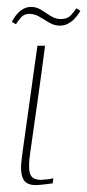

<svg xmlns="http://www.w3.org/2000/svg" viewBox="-20 -531 252 554"><path d="M110 -399Q100 -321 89 -244Q78 -167 67 -89Q61 -49 66.5 -30.5Q72 -12 98 -12Q103 -12 116.5 -13.5Q130 -15 134 -17L132 -2Q127 -1 109 1Q91 3 84 3Q68 3 59 -2Q50 -7 46 -16.5Q42 -26 41 -39Q40 -52 42 -67Q44 -82 46 -99Q51 -136 56.5 -173.5Q62 -211 67 -249Q72 -287 77.5 -324.5Q83 -362 88 -399Q93 -399 99 -399Q105 -399 110 -399ZM152 -457Q137 -457 122.5 -465.5Q108 -474 94 -482.5Q80 -491 65 -491Q49 -491 40 -480Q31 -469 26 -461L14 -468Q16 -472 20.5 -479Q25 -486 32 -493.5Q39 -501 48.5 -506Q58 -511 70 -511Q86 -511 99.5 -502Q113 -493 127 -484.5Q141 -476 155 -476Q175 -476 185.5 -488Q196 -500 200 -507L212 -500Q210 -496 205 -489Q200 -482 192.5 -474.5Q185 -467 175 -462Q165 -457 152 -457Z"/></svg>

Font: Genos Thin Thin
Style: Italic
Weight: 250
Italic angle: -8°
Version: Version 1.010